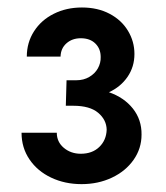

<svg xmlns="http://www.w3.org/2000/svg" viewBox="-20 -916 432 500"><path d="M36.1 -570.3H127.9Q127.9 -546.4 146.2 -531Q164.6 -515.6 190.4 -515.6Q220.2 -515.6 238.5 -533.2Q256.8 -550.8 257.8 -578.1Q257.3 -604 235.6 -622.3Q213.9 -640.6 170.9 -640.6H151.4L153.3 -707H178.7Q197.8 -707 212.4 -715.6Q227.1 -724.1 234.9 -738Q242.7 -752 242.2 -767.6Q242.2 -789.1 228.3 -802.7Q214.4 -816.4 190.4 -816.4Q168 -816.4 153.1 -803.2Q138.2 -790 137.7 -768.6H49.8Q49.8 -805.2 68.6 -834.5Q87.4 -863.8 120.1 -880.1Q152.8 -896.5 193.4 -896.5Q234.4 -896.5 265.4 -880.1Q296.4 -863.8 313.2 -835.9Q330.1 -808.1 330.1 -775.4Q330.1 -742.2 312.3 -716.1Q294.4 -689.9 263.7 -675.8Q303.2 -662.1 326.2 -633.1Q349.1 -604 348.6 -565.4Q348.6 -529.3 327.9 -499.8Q307.1 -470.2 271.5 -453.4Q235.8 -436.5 192.4 -436.5Q148.9 -436.5 113.3 -453.4Q77.6 -470.2 56.9 -500.7Q36.1 -531.2 36.1 -570.3Z"/></svg>

Font: Reddit Sans Vanilla SemiBold
Style: Regular
Weight: 600
Designer: Stephen Hutchings
Foundry: Reddit
Version: Version 1.013